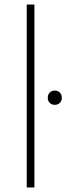

<svg xmlns="http://www.w3.org/2000/svg" viewBox="-20 -828 293 848"><path d="M98 0V-808H132V0ZM222 -365Q208.5 -365 199.8 -373.5Q191 -382 191 -396Q191 -410.5 199.8 -419.2Q208.5 -428 222 -428Q235.5 -428 244.2 -419.2Q253 -410.5 253 -396Q253 -382 244.2 -373.5Q235.5 -365 222 -365Z"/></svg>

Font: Encode Sans Exp Th
Style: Regular
Weight: 100
Width: 7
Designer: Multiple Designers
Foundry: Impallari Type
Version: Version 3.002; ttfautohint (v1.8.3) -l 8 -r 50 -G 200 -x 14 